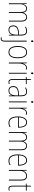

<svg xmlns="http://www.w3.org/2000/svg" viewBox="2314 -3078 1004 5673"><g transform="rotate(90 2816.5 -241.0)"><path d="M491 -537Q547 -537 581.5 -496.5Q616 -456 616 -370V0H590V-368Q590 -446 561 -479.5Q532 -513 490 -513Q433 -513 396.5 -467Q360 -421 360 -336V0H334V-357Q334 -445 305.5 -479Q277 -513 235 -513Q194 -513 164.5 -489Q135 -465 119 -424.5Q103 -384 103 -333V0H77V-527H97L100 -429H102Q111 -453 126 -478Q141 -503 167 -520Q193 -537 235 -537Q287 -537 315 -506.5Q343 -476 351 -430H354Q370 -477 402 -507Q434 -537 491 -537Z M895 -537Q964 -537 997 -495Q1030 -453 1030 -355V0H1008L1006 -96H1004Q996 -70 979.5 -45.5Q963 -21 934.5 -5.5Q906 10 863 10Q795 10 762.5 -31Q730 -72 730 -129Q730 -208 782 -247.5Q834 -287 929 -296L1004 -303V-351Q1004 -441 978 -476.5Q952 -512 895 -512Q870 -512 841 -505Q812 -498 780 -479L769 -503Q799 -519 831 -528Q863 -537 895 -537ZM929 -273Q845 -265 801 -230.5Q757 -196 757 -129Q757 -74 785 -43.5Q813 -13 863 -13Q938 -13 971 -70.5Q1004 -128 1004 -220V-279Z M1172 -690Q1172 -702 1177 -712.5Q1182 -723 1197 -723Q1213 -723 1218 -713Q1223 -703 1223 -691Q1223 -676 1217 -666.5Q1211 -657 1197 -657Q1183 -657 1177.5 -667Q1172 -677 1172 -690ZM1125 241Q1111 241 1101.5 239Q1092 237 1085 234V207Q1102 216 1124 216Q1155 216 1168.5 191Q1182 166 1182 117V-527H1208V123Q1208 189 1184 215Q1160 241 1125 241Z M1700 -264Q1700 -132 1656 -61Q1612 10 1521 10Q1431 10 1385.5 -61.5Q1340 -133 1340 -265Q1340 -396 1386 -466.5Q1432 -537 1522 -537Q1586 -537 1625 -503Q1664 -469 1682 -407.5Q1700 -346 1700 -264ZM1367 -265Q1367 -147 1404.5 -81Q1442 -15 1521 -15Q1600 -15 1636.5 -79Q1673 -143 1673 -265Q1673 -339 1658.5 -394.5Q1644 -450 1611 -481Q1578 -512 1522 -512Q1443 -512 1405 -447.5Q1367 -383 1367 -265Z M1981 -535Q1996 -535 2010.5 -532.5Q2025 -530 2038 -524L2031 -500Q2021 -504 2008.5 -507Q1996 -510 1981 -510Q1938 -510 1910 -476.5Q1882 -443 1868 -391.5Q1854 -340 1854 -284V0H1828V-527H1849L1853 -415H1855Q1863 -443 1879 -470.5Q1895 -498 1920 -516.5Q1945 -535 1981 -535Z M2145 -723Q2161 -723 2166 -713Q2171 -703 2171 -691Q2171 -676 2164.5 -666.5Q2158 -657 2144 -657Q2131 -657 2125 -667Q2119 -677 2119 -690Q2119 -702 2124.5 -712.5Q2130 -723 2145 -723ZM2157 -527V0H2131V-527Z M2406 -14Q2422 -14 2437 -17.5Q2452 -21 2462 -26V-1Q2450 4 2436.5 7Q2423 10 2405 10Q2351 10 2333 -24Q2315 -58 2315 -121V-503H2254V-522L2313 -528L2320 -657H2341V-527H2464V-503H2341V-120Q2341 -67 2354 -40.5Q2367 -14 2406 -14Z M2689 -537Q2758 -537 2791 -495Q2824 -453 2824 -355V0H2802L2800 -96H2798Q2790 -70 2773.5 -45.5Q2757 -21 2728.5 -5.5Q2700 10 2657 10Q2589 10 2556.5 -31Q2524 -72 2524 -129Q2524 -208 2576 -247.5Q2628 -287 2723 -296L2798 -303V-351Q2798 -441 2772 -476.5Q2746 -512 2689 -512Q2664 -512 2635 -505Q2606 -498 2574 -479L2563 -503Q2593 -519 2625 -528Q2657 -537 2689 -537ZM2723 -273Q2639 -265 2595 -230.5Q2551 -196 2551 -129Q2551 -74 2579 -43.5Q2607 -13 2657 -13Q2732 -13 2765 -70.5Q2798 -128 2798 -220V-279Z M2992 -723Q3008 -723 3013 -713Q3018 -703 3018 -691Q3018 -676 3011.5 -666.5Q3005 -657 2991 -657Q2978 -657 2972 -667Q2966 -677 2966 -690Q2966 -702 2971.5 -712.5Q2977 -723 2992 -723ZM3004 -527V0H2978V-527Z M3315 -535Q3330 -535 3344.5 -532.5Q3359 -530 3372 -524L3365 -500Q3355 -504 3342.5 -507Q3330 -510 3315 -510Q3272 -510 3244 -476.5Q3216 -443 3202 -391.5Q3188 -340 3188 -284V0H3162V-527H3183L3187 -415H3189Q3197 -443 3213 -470.5Q3229 -498 3254 -516.5Q3279 -535 3315 -535Z M3595 -537Q3652 -537 3686.5 -503.5Q3721 -470 3736 -415.5Q3751 -361 3751 -298V-271H3446Q3445 -147 3487 -81Q3529 -15 3610 -15Q3644 -15 3672.5 -23.5Q3701 -32 3734 -51V-22Q3707 -7 3677 1.5Q3647 10 3610 10Q3511 10 3465.5 -64.5Q3420 -139 3420 -262Q3420 -342 3439 -404Q3458 -466 3496.5 -501.5Q3535 -537 3595 -537ZM3595 -512Q3532 -512 3492.5 -458Q3453 -404 3447 -295H3726Q3727 -356 3713.5 -405.5Q3700 -455 3670.5 -483.5Q3641 -512 3595 -512Z M4293 -537Q4349 -537 4383.5 -496.5Q4418 -456 4418 -370V0H4392V-368Q4392 -446 4363 -479.5Q4334 -513 4292 -513Q4235 -513 4198.5 -467Q4162 -421 4162 -336V0H4136V-357Q4136 -445 4107.5 -479Q4079 -513 4037 -513Q3996 -513 3966.5 -489Q3937 -465 3921 -424.5Q3905 -384 3905 -333V0H3879V-527H3899L3902 -429H3904Q3913 -453 3928 -478Q3943 -503 3969 -520Q3995 -537 4037 -537Q4089 -537 4117 -506.5Q4145 -476 4153 -430H4156Q4172 -477 4204 -507Q4236 -537 4293 -537Z M4717 -537Q4774 -537 4808.5 -503.5Q4843 -470 4858 -415.5Q4873 -361 4873 -298V-271H4568Q4567 -147 4609 -81Q4651 -15 4732 -15Q4766 -15 4794.5 -23.5Q4823 -32 4856 -51V-22Q4829 -7 4799 1.5Q4769 10 4732 10Q4633 10 4587.5 -64.5Q4542 -139 4542 -262Q4542 -342 4561 -404Q4580 -466 4618.5 -501.5Q4657 -537 4717 -537ZM4717 -512Q4654 -512 4614.5 -458Q4575 -404 4569 -295H4848Q4849 -356 4835.5 -405.5Q4822 -455 4792.5 -483.5Q4763 -512 4717 -512Z M5177 -537Q5242 -537 5277.5 -496Q5313 -455 5313 -365V0H5287V-358Q5287 -441 5257.5 -477Q5228 -513 5177 -513Q5114 -513 5070.5 -462Q5027 -411 5027 -308V0H5001V-527H5022L5024 -416H5026Q5034 -445 5052.5 -473Q5071 -501 5101.5 -519Q5132 -537 5177 -537Z M5556 -14Q5572 -14 5587 -17.5Q5602 -21 5612 -26V-1Q5600 4 5586.5 7Q5573 10 5555 10Q5501 10 5483 -24Q5465 -58 5465 -121V-503H5404V-522L5463 -528L5470 -657H5491V-527H5614V-503H5491V-120Q5491 -67 5504 -40.5Q5517 -14 5556 -14Z"/></g></svg>

Font: Noto Sans Bengali Condensed Thin
Style: Regular
Weight: 100
Width: 3
Designer: Joana Ranito - Universal Thirst; Jelle Bosma - Monotype Design Team
Foundry: Universal Thirst ehf.
Version: Version 3.000; ttfautohint (v1.8.4.7-5d5b)